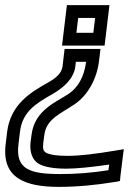

<svg xmlns="http://www.w3.org/2000/svg" viewBox="-28 -529 508 749"><path d="M202 200C273 200 346 193 419 181L440 177L442 156L451 83L455 53L425 58C343 72 281 79 236 79C194 79 168 75 152 67C141 60 138 53 141 27L145 -3C153 -66 210 -86 264 -123C310 -154 349 -216 358 -289L361 -313L364 -338H339H249H224L221 -313L216 -270C212 -240 185 -221 154 -204C93 -169 14 -123 0 -16L-6 34C-22 167 72 200 202 200ZM208 150C87 150 32 131 44 34L50 -16C60 -95 114 -126 175 -161C208 -180 259 -215 266 -270L268 -288H308C300 -227 275 -187 240 -163C192 -131 107 -100 95 -3L91 27C87 64 99 98 125 111C147 123 184 129 230 129C272 129 328 123 398 113L395 135C332 145 270 150 208 150ZM230 -484 217 -376 214 -351H239H355H380L383 -376L396 -484L399 -509H374H258H233L230 -484ZM277 -459H343L336 -401H270L277 -459Z"/></svg>

Font: Gamestation Display Outline
Style: Italic
Weight: 400
Designer: Jonas Hecksher
Foundry: Jonas Hecksher, Playtypeª, e-types AS
Version: Version 1.003